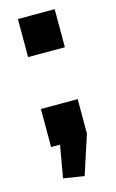

<svg xmlns="http://www.w3.org/2000/svg" viewBox="-103 -543 437 726"><g transform="rotate(-15 115.0 -180.5)"><path d="M185 -149V-14L135 139L54 126L76 0H41V-149ZM189 -500V-351H45V-500Z"/></g></svg>

Font: Pathway Extreme 28pt
Style: Bold
Weight: 700
Designer: Eduardo Rodriguez Tunni
Foundry: Eduardo Rodriguez Tunni
Version: Version 1.001;gftools[0.9.26]